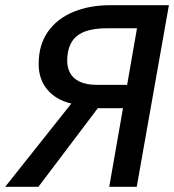

<svg xmlns="http://www.w3.org/2000/svg" viewBox="-53 -720 671 740"><path d="M-33 0 222 -321Q164 -334 130 -374Q96 -414 96 -473Q96 -547 131.5 -597.5Q167 -648 229.5 -674Q292 -700 373 -700H598L474 0H368L421 -303H324L95 0ZM321 -393H437L475 -611H359Q279 -611 242.5 -580.5Q206 -550 206 -485Q206 -460 217 -439Q228 -418 253.5 -405.5Q279 -393 321 -393Z"/></svg>

Font: Rethink Sans Medium
Style: Italic
Weight: 500
Italic angle: -10°
Designer: The Rethink Sans project authors (Hans Thiessen). DM Sans designed by Colophon Foundry.
Foundry: Rethink Communications LLC
Version: Version 1.001